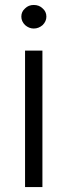

<svg xmlns="http://www.w3.org/2000/svg" viewBox="-20 -752 272 774"><path d="M151 -548V2H81V-548ZM81 -651Q66 -666 66 -685Q66 -705 81 -718Q95 -732 116 -732Q138 -732 152 -718Q167 -705 167 -685Q167 -666 152 -651Q136 -637 116 -637Q97 -637 81 -651Z"/></svg>

Font: Sinter Normal
Style: Regular
Weight: 350
Foundry: Adobe & rsms
Version: Version 1.000